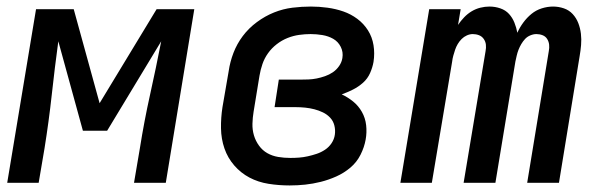

<svg xmlns="http://www.w3.org/2000/svg" viewBox="-20 -558 1840 586"><path d="M2 0 90 -530H205L284 -243L458 -530H573L486 0H389L407 -106Q420 -188 438 -269Q456 -350 472 -432L307 -159H233L158 -432Q147 -351 138 -269Q129 -187 116 -106L98 0Z M864 8Q831 8 799.5 3Q768 -2 741.5 -16Q715 -30 695 -53Q675 -76 665 -105Q655 -134 654.5 -166.5Q654 -199 659 -231L678 -341Q682 -369 692.5 -396.5Q703 -424 721 -448Q739 -472 764 -490.5Q789 -509 816.5 -520Q844 -531 872.5 -534.5Q901 -538 929 -538Q954 -538 979.5 -534.5Q1005 -531 1028 -523Q1051 -515 1070.5 -500.5Q1090 -486 1103 -465.5Q1116 -445 1120 -420Q1124 -395 1120 -369Q1117 -352 1109.5 -335Q1102 -318 1088 -305.5Q1074 -293 1057 -284.5Q1040 -276 1023 -270Q1042 -261 1058 -248Q1074 -235 1084.5 -216.5Q1095 -198 1097.5 -176Q1100 -154 1096 -132Q1092 -109 1080.5 -86Q1069 -63 1049.5 -46.5Q1030 -30 1006.5 -19.5Q983 -9 959 -3Q935 3 911.5 5.5Q888 8 864 8ZM866 -76Q880 -76 893 -77Q906 -78 919.5 -81Q933 -84 946.5 -88.5Q960 -93 972 -101Q984 -109 992 -121Q1000 -133 1002 -147Q1004 -161 1000.5 -175Q997 -189 987.5 -199Q978 -209 965.5 -215Q953 -221 939.5 -224.5Q926 -228 911.5 -229.5Q897 -231 882 -231H818L831 -315H896Q909 -315 921.5 -315.5Q934 -316 946.5 -318.5Q959 -321 972 -325.5Q985 -330 996 -337.5Q1007 -345 1015 -356.5Q1023 -368 1025 -381Q1028 -399 1020 -415Q1012 -431 997 -439.5Q982 -448 964 -451Q946 -454 928 -454Q911 -454 893 -451.5Q875 -449 857.5 -442Q840 -435 824.5 -423Q809 -411 798 -395.5Q787 -380 781 -362.5Q775 -345 772 -327L754 -217Q751 -199 750.5 -180.5Q750 -162 755 -145Q760 -128 770.5 -113.5Q781 -99 796 -90.5Q811 -82 829 -79Q847 -76 866 -76Z M1202 0 1290 -530H1386L1378 -482Q1386 -494 1396.5 -505Q1407 -516 1419.5 -523.5Q1432 -531 1446 -534.5Q1460 -538 1474 -538Q1474 -538 1474 -538Q1474 -538 1474 -538Q1491 -538 1507 -532.5Q1523 -527 1533.5 -515.5Q1544 -504 1550 -489Q1556 -474 1559 -458Q1566 -474 1577 -489Q1588 -504 1602 -515.5Q1616 -527 1633.5 -532.5Q1651 -538 1668 -538Q1668 -538 1668 -538Q1668 -538 1668 -538Q1685 -538 1701 -532.5Q1717 -527 1728 -515Q1739 -503 1745 -487.5Q1751 -472 1753 -455Q1755 -438 1753.5 -420.5Q1752 -403 1749 -386L1686 0H1589L1655 -402Q1657 -412 1656 -421.5Q1655 -431 1650 -439Q1645 -447 1636 -450.5Q1627 -454 1617 -454Q1608 -454 1598.5 -450Q1589 -446 1582.5 -439Q1576 -432 1571 -423.5Q1566 -415 1562.5 -406Q1559 -397 1557 -388Q1555 -379 1553 -370L1492 0H1395L1462 -402Q1464 -412 1463 -421.5Q1462 -431 1456.5 -439Q1451 -447 1442 -450.5Q1433 -454 1423 -454Q1414 -454 1405 -450Q1396 -446 1389 -439Q1382 -432 1377 -423.5Q1372 -415 1369 -406Q1366 -397 1363.5 -388Q1361 -379 1360 -370L1298 0Z"/></svg>

Font: Iosevka Curly Medium Extended
Style: Italic
Weight: 500
Width: 7
Italic angle: -9°
Monospace: yes
Designer: Belleve Invis
Foundry: Belleve Invis
Version: Version 11.1.0; ttfautohint (v1.8.3)